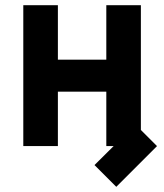

<svg xmlns="http://www.w3.org/2000/svg" viewBox="-20 -557 626 732"><path d="M68.8 0V-537.1H200.7V-329.6H385.3V-537.1H517.1V-61.5L578.6 0L423.3 155.3L340.3 72.3L413.1 0H385.3V-207.5H200.7V0Z"/></svg>

Font: Consola Mono
Style: Bold
Weight: 700
Monospace: yes
Designer: Wojciech Kalinowski "wmk69" (wmk69@o2.pl)
Foundry: Wojciech Kalinowski "wmk69" (wmk69@o2.pl)
Version: Version 2.1.0